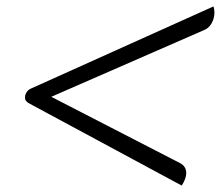

<svg xmlns="http://www.w3.org/2000/svg" viewBox="-20 -591 689 599"><path d="M68 -270Q64 -273 61 -276.5Q58 -280 58 -287Q58 -295 62.5 -302.5Q67 -310 75 -314L646 -571Q649 -562 649 -552Q649 -534 640 -518Q631 -502 614 -496L140 -289L542 -82Q561 -72 561 -51Q561 -34 547 -12Z"/></svg>

Font: K2D ExtraLight
Style: Italic
Weight: 275
Italic angle: -10°
Designer: Katatrad Aksorn Co.,Ltd.
Foundry: Cadson Demak Co.,Ltd.
Version: Version 1.000; ttfautohint (v1.6)